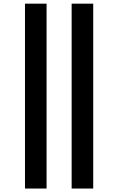

<svg xmlns="http://www.w3.org/2000/svg" viewBox="-20 -830 657 1069"><path d="M378.9 219.7V-809.6H499V219.7ZM119.1 219.7V-809.6H239.3V219.7Z"/></svg>

Font: Mgen+ 1c bold
Style: Bold
Weight: 700
Designer: [Source Han Sans]
Ryoko NISHIZUKA  (kana & ideographs); Paul D. Hunt (Latin, Greek & Cyrillic); Wenlong ZHANG  (bopomofo
Version: Version 1.059.20150602